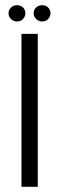

<svg xmlns="http://www.w3.org/2000/svg" viewBox="-20 -722 228 742"><path d="M63 0V-591H126V0ZM46 -639Q32 -639 22.5 -648.5Q13 -658 13 -671Q13 -684 22.5 -693Q32 -702 46 -702Q60 -702 69 -693Q78 -684 78 -671Q78 -658 69 -648.5Q60 -639 46 -639ZM143 -639Q129 -639 119.5 -648.5Q110 -658 110 -671Q110 -684 119.5 -693Q129 -702 143 -702Q157 -702 166 -693Q175 -684 175 -671Q175 -658 166 -648.5Q157 -639 143 -639Z"/></svg>

Font: Alumni Sans Thin
Style: Regular
Weight: 400
Version: Version 1.018